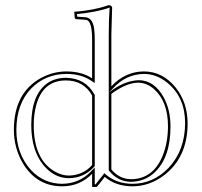

<svg xmlns="http://www.w3.org/2000/svg" viewBox="-20 -718 789 750"><path d="M339.8 -563Q339.8 -633.8 318.4 -640.1Q314 -641.1 310.1 -641.1L277.8 -643.1Q272.9 -644.5 272 -647.9L270 -671.9Q345.7 -677.7 399.9 -696.3Q402.8 -697.3 404.8 -698.2Q417 -696.8 418 -688Q418 -686 415 -583V-380.9Q469.2 -438.5 542 -439Q615.7 -439 667 -375Q712.4 -317.4 712.9 -236.8Q712.9 -103.5 620.6 -33.2Q563.5 9.8 497.1 9.8Q431.6 9.3 389.2 -26.9Q385.7 -22.9 378.9 -13.7Q364.7 4.9 357.9 12.2H339.8V-39.1Q291.5 9.8 223.1 9.8Q122.1 9.8 67.9 -82.5Q34.2 -141.6 34.2 -210.9Q34.2 -355.5 140.6 -413.6Q188 -439 240.2 -439Q299.8 -438.5 339.8 -412.1ZM415 -56.2Q446.3 -18.6 491.2 -18.1Q578.1 -18.1 615.7 -110.4Q635.7 -160.2 636.2 -224.1Q636.2 -321.8 581.5 -370.1Q553.2 -394.5 521 -395Q481.9 -395 435.1 -365.2Q424.3 -358.4 415 -351.1ZM339.8 -345.2Q306.2 -403.8 237.8 -403.8Q139.2 -403.8 117.2 -288.1Q111.8 -259.8 111.8 -229Q111.8 -96.2 193.4 -48.3Q221.7 -32.2 249 -32.2Q303.7 -33.2 339.8 -73.2ZM350.1 -563V-393.6L334.5 -403.8Q296.4 -429.2 240.2 -429.2Q157.2 -429.2 101.1 -371.6Q44.4 -312 43.9 -210.9Q43.9 -116.7 101.1 -53.7Q150.9 -0.5 223.1 0Q288.6 -1 333 -45.9L350.1 -63.5V2H353.5Q358.4 -3.4 369.6 -18.6Q377.9 -29.3 381.3 -33.2L387.7 -41.5L395.5 -34.7Q436.5 -0.5 497.1 0Q578.6 0 638.7 -62.5Q702.6 -130.4 703.1 -236.8Q703.1 -338.4 633.3 -395Q591.3 -429.2 542 -429.2Q472.7 -428.2 422.4 -374L404.8 -355.5V-583Q404.8 -645 408.2 -688H406.7Q360.4 -670.9 280.8 -663.1L281.7 -652.8L310.5 -650.9Q341.3 -650.4 347.7 -606.4Q350.1 -588.9 350.1 -563ZM407.2 -49.8 404.8 -52.7V-356L408.7 -358.9Q464.8 -402.3 521 -404.8Q582 -404.8 619.1 -338.4Q646 -289.1 646 -224.1Q646 -101.1 582 -42.5Q543.5 -8.3 491.2 -7.8Q440.4 -8.8 407.2 -49.8ZM348.6 -349.6 350.1 -347.7V-69.3L347.7 -66.4Q307.6 -22.5 249 -22Q191.9 -22 149.4 -73.2Q102.5 -130.9 102.1 -229Q102.1 -351.1 168 -395Q197.8 -414.1 237.8 -414.1Q313.5 -412.6 348.6 -349.6Z"/></svg>

Font: Linux Biolinum Outline O
Style: Bold
Weight: 700
Designer: Philipp H. Poll
Foundry: Philipp H. Poll
Version: Version 0.9.2